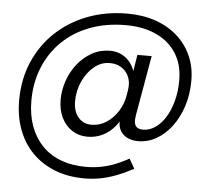

<svg xmlns="http://www.w3.org/2000/svg" viewBox="-58 -772 1088 997"><g transform="rotate(5 486.0 -274.0)"><path d="M417.4 162Q332.4 162 263.4 135Q194.4 108 145.7 58.6Q97.1 9.3 71.1 -59.7Q45.1 -128.7 45.1 -212.1Q45.1 -322.3 84.5 -413.8Q124 -505.3 194.6 -571.6Q265.3 -638 360.4 -674Q455.6 -710 565.9 -710Q647.6 -710 713.8 -687Q780 -664 827.8 -621.3Q875.7 -578.6 901.3 -520.5Q927 -462.3 927 -392Q927 -320.6 907.4 -259.4Q887.7 -198.3 853.2 -152.3Q818.7 -106.3 773.9 -80.6Q729.1 -55 679.1 -55Q645.8 -55 622.5 -66.8Q599.2 -78.7 586.9 -98.8Q574.6 -118.9 574.6 -145.9Q574.6 -162.6 579.1 -181.8Q583.6 -201 589 -224.4L601.7 -207.4Q586 -159.4 558.3 -125.2Q530.6 -91 493.9 -73Q457.2 -55 414.5 -55Q369.5 -55 334.5 -77.7Q299.4 -100.3 279.4 -140.8Q259.4 -181.3 259.4 -235Q259.4 -285 276.4 -333.9Q293.4 -382.7 324.7 -422.4Q356.1 -462 399.4 -486Q442.7 -510 494.4 -510Q527.1 -510 555.4 -495.7Q583.8 -481.3 603.7 -453.2Q623.6 -425 630 -383.3L610.7 -341.5L636.3 -501H710.7L655.7 -187.6Q651.6 -163.5 654.6 -147.7Q657.6 -131.8 668.7 -124.3Q679.9 -116.8 699 -116.8Q731.3 -116.8 761.2 -136.4Q791.1 -156.1 814 -192.4Q836.9 -228.8 850.6 -278.7Q864.3 -328.5 864.3 -388Q864.3 -469.7 827.2 -528.3Q790.1 -586.8 722.6 -618.2Q655 -649.6 563.6 -649.6Q460.2 -649.6 376 -617.5Q291.9 -585.5 232.3 -527.1Q172.8 -468.7 140.7 -389.5Q108.5 -310.4 108.5 -216.4Q108.5 -142.4 130 -83.8Q151.5 -25.2 191.7 16.5Q231.9 58.2 289.8 79.9Q347.7 101.6 419.4 101.6Q462.3 101.6 500.4 94Q538.4 86.5 573.6 72.4Q608.8 58.2 643.1 39.2L671.7 89.7Q620.8 116.6 578.5 132.3Q536.1 148 496.9 155Q457.7 162 417.4 162ZM430.4 -118.8Q471.8 -118.8 507.6 -141.9Q543.3 -165.1 568.1 -204.5Q593 -243.9 600 -292.4Q602.3 -306 604 -317.8Q605.7 -329.7 605.7 -339.6Q605.7 -368.3 593 -392.6Q580.3 -416.8 555.9 -431.5Q531.5 -446.2 497 -446.2Q453.6 -446.2 416.7 -416.4Q379.9 -386.5 357.3 -337.5Q334.8 -288.4 334.8 -232Q334.8 -180.6 360.9 -149.7Q387 -118.8 430.4 -118.8Z"/></g></svg>

Font: Lexend Medium
Style: Regular
Weight: 500
Designer: Bonnie Shaver-Troup, Thomas Jockin
Foundry: Lexend
Version: Version 1.005